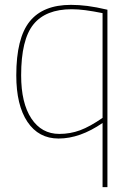

<svg xmlns="http://www.w3.org/2000/svg" viewBox="-20 -560 538 790"><path d="M422 -520V210H402V-54Q309 10 221 10Q139 10 93 -58.5Q47 -127 47 -250Q47 -403 102 -471.5Q157 -540 272 -540Q305 -540 340 -535.5Q375 -531 422 -520ZM402 -506Q362 -514 331.5 -518Q301 -522 275 -522Q168 -522 117.5 -459.5Q67 -397 67 -250Q67 -136 109 -72.5Q151 -9 224 -9Q269 -9 309.5 -24Q350 -39 402 -75Z"/></svg>

Font: Georama Thin
Style: Regular
Weight: 100
Designer: Jean-Baptiste Levee
Foundry: Production Type
Version: Version 1.000